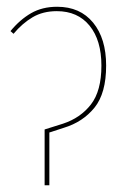

<svg xmlns="http://www.w3.org/2000/svg" viewBox="-20 -548 380 568"><path d="M112 -165 166 -182Q218 -199 249 -239Q280 -279 280 -354Q280 -429 245 -472Q210 -515 148 -515Q107 -515 76.5 -497Q46 -479 20 -448L11 -456Q39 -490 72 -509Q105 -528 149 -528Q217 -528 255.5 -481Q294 -434 294 -354Q294 -272 259.5 -229.5Q225 -187 169 -170L126 -156V0H112Z"/></svg>

Font: Fira Sans Compressed Hair
Style: Regular
Weight: 100
Width: 1
Designer: bBox Type GmbH & Carrois Corporate GbR & Edenspiekermann AG
Foundry: bBox Type GmbH & Carrois Corporate GbR & Edenspiekermann AG
Version: Version 4.301